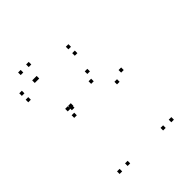

<svg xmlns="http://www.w3.org/2000/svg" viewBox="-215 -908 1050 1050"><g transform="rotate(-45 310.0 -382.5)"><path d="M144 -670V-690H124V-670ZM44 -670V-690H24V-670ZM44 -620.5V-640.5H24V-620.5ZM404 -620.5V-640.5H384V-620.5ZM404 -670V-690H384V-670ZM158.5 -670V-690H138.5V-670ZM182 -428V-448H162V-428ZM182 -755V-775H162V-755ZM120 -755V-775H100V-755ZM120 10V-10H100V10ZM182 10V-10H162V10ZM182 -421V-441H162V-421ZM518 -376V-396H498V-376ZM382 -501.5V-521.5H362V-501.5ZM185 -432.5V-452.5H165V-432.5ZM161.5 -432.5V-452.5H141.5V-432.5ZM161.5 -382.5V-402.5H141.5V-382.5ZM358.5 -448.5V-468.5H338.5V-448.5ZM456.5 -346.5V-366.5H436.5V-346.5ZM456.5 10V-10H436.5V10ZM520 10V-10H500V10Z"/></g></svg>

Font: Monaspace Argon Dots Var
Style: Regular
Weight: 400
Designer: Riley Cran and the Lettermatic Team
Version: Version 1.100 (Monaspace Argon Dots)